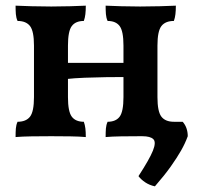

<svg xmlns="http://www.w3.org/2000/svg" viewBox="-20 -481 712 678"><path d="M353 3Q353 -15 354 -27.5Q355 -40 360 -51Q389 -51 402.5 -69Q416 -87 416 -138V-320Q416 -371 402.5 -389Q389 -407 360 -407Q355 -418 354 -431Q353 -444 353 -461Q375 -460 407.5 -459Q440 -458 475 -458Q511 -458 545 -459Q579 -460 601 -461Q601 -444 599.5 -431Q598 -418 594 -407Q564 -407 550 -389Q536 -371 536 -320V-138Q536 -87 550 -69Q564 -51 594 -51Q598 -40 599.5 -27.5Q601 -15 601 3Q579 1 545 0.5Q511 0 475 0Q440 0 407.5 0.5Q375 1 353 3ZM35 3Q35 -15 36 -27.5Q37 -40 42 -51Q72 -51 86 -69Q100 -87 100 -138V-320Q100 -371 86 -389Q72 -407 42 -407Q37 -418 36 -431Q35 -444 35 -461Q58 -460 91.5 -459Q125 -458 161 -458Q196 -458 228.5 -459Q261 -460 283 -461Q283 -444 281.5 -431Q280 -418 276 -407Q247 -407 233.5 -389Q220 -371 220 -320V-138Q220 -87 233.5 -69Q247 -51 276 -51Q280 -40 281.5 -27.5Q283 -15 283 3Q261 1 228.5 0.5Q196 0 161 0Q125 0 91.5 0.5Q58 1 35 3ZM215 -202V-259H420V-209Q392 -209 354 -208.5Q316 -208 279 -206.5Q242 -205 215 -202ZM527 177Q508 173 493 163Q478 153 469 141Q508 81 520 51Q532 21 521.5 10.5Q511 0 482 0V-51H625Q634 -41 638.5 -28Q643 -15 643 0Q634 25 619.5 50.5Q605 76 583 107Q561 138 527 177Z"/></svg>

Font: Vollkorn SemiBold
Style: Regular
Weight: 600
Designer: Friedrich Althausen
Foundry: Friedrich Althausen
Version: Version 5.000